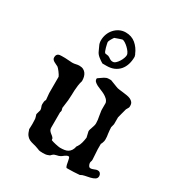

<svg xmlns="http://www.w3.org/2000/svg" viewBox="-171 -818 861 932"><g transform="rotate(30 259.5 -352.0)"><path d="M321.3 -49.8Q316.4 -49.8 311.8 -47.6Q307.1 -45.4 302.7 -42Q298.3 -38.6 293.7 -35.2Q289.1 -31.7 284.2 -29.8Q283.2 -28.8 279.1 -27.6Q274.9 -26.4 270 -25.4Q265.1 -23.9 261 -22.9Q256.8 -22 255.4 -21Q254.9 -21 252.7 -19.3Q250.5 -17.6 248 -15.4Q245.6 -13.2 243.4 -11Q241.2 -8.8 241.2 -8.3Q240.2 -8.3 239 -7.8Q237.8 -7.3 236.8 -6.8Q235.4 -6.3 234.4 -5.9Q226.6 -2.4 218.8 -1.7Q210.9 -1 204.1 -1Q196.3 -1 189 -1.7Q181.6 -2.4 175.3 -5.9Q157.7 -12.7 144.3 -15.6Q130.9 -18.6 120.8 -23.4Q110.8 -28.3 103.3 -38.1Q95.7 -47.9 89.8 -68.4Q89.8 -71.8 90.3 -79.6Q90.8 -87.4 90.8 -97.2Q90.8 -106.9 90.3 -113.8Q89.8 -120.6 89.8 -126Q89.8 -126.5 89.1 -129.4Q88.4 -132.3 87.4 -136Q86.4 -139.6 85.4 -142.6Q84.5 -145.5 84 -146V-150.4L90.8 -174.8Q90.8 -183.1 87.4 -190.4Q84 -197.8 84 -205.1Q84 -212.9 85 -219.5Q85.9 -226.1 89.8 -231.4L86.4 -268.6V-359.9Q85.4 -363.3 81.3 -369.6Q77.1 -376 72.3 -382.6Q67.4 -389.2 62.7 -394.3Q58.1 -399.4 56.2 -400.4Q50.8 -403.3 44.7 -406Q38.6 -408.7 33.2 -411.9Q27.8 -415 24.2 -419.4Q20.5 -423.8 20.5 -430.7Q20.5 -439 22.9 -443.6Q25.4 -448.2 29.3 -450.7Q33.2 -453.1 38.3 -453.9Q43.5 -454.6 49.3 -454.6H68.8L108.4 -452.1Q119.6 -452.1 128.9 -454.6Q138.2 -457 147.9 -457Q161.1 -457 170.2 -452.1Q179.2 -447.3 184.8 -439.2Q190.4 -431.2 192.9 -420.9Q195.3 -410.6 195.3 -399.4V-397.9Q190.9 -383.8 189 -369.6Q187 -355.5 186.3 -341.6Q185.5 -327.6 185.3 -313.2Q185.1 -298.8 183.6 -283.7L177.7 -238.3L181.2 -224.6Q181.2 -220.7 180.4 -218.8Q179.7 -216.8 178.7 -214.4V-128.4Q178.7 -119.1 182.4 -113.8Q186 -108.4 190.9 -104.2Q195.8 -100.1 201.2 -95.9Q206.5 -91.8 210 -85.9Q210 -85.4 210.7 -81.1Q211.4 -76.7 212.4 -76.7Q214.8 -75.2 222.2 -73.2Q229.5 -71.3 237.5 -69.3Q245.6 -67.4 253.2 -66.2Q260.7 -64.9 263.7 -64.9Q277.8 -64.9 289.1 -66.7Q300.3 -68.4 308.3 -73.5Q316.4 -78.6 322 -87.2Q327.6 -95.7 330.6 -109.9Q330.6 -110.8 331.8 -112.5Q333 -114.3 334 -114.7Q342.3 -127.4 345.9 -141.8Q349.6 -156.2 351.6 -171.4L344.2 -203.6Q344.2 -208.5 346.2 -214.8Q348.1 -221.2 350.6 -228Q353 -234.9 355 -241.7Q356.9 -248.5 356.9 -254.9Q356.9 -264.6 355.7 -273.7Q354.5 -282.7 352.5 -292.5Q351.6 -302.2 349.6 -311.3Q347.7 -320.3 347.7 -328.6V-364.3Q344.7 -375.5 336.4 -383.3Q328.1 -391.1 317.4 -397Q306.6 -402.8 294.9 -407.2Q283.2 -411.6 273.2 -416.7Q263.2 -421.9 256.8 -428Q250.5 -434.1 250.5 -442.9Q250.5 -444.8 250.7 -445.6Q251 -446.3 252.9 -447.8Q261.2 -453.1 267.3 -457.8Q273.4 -462.4 279.1 -465.8Q284.7 -469.2 290.5 -471.2Q296.4 -473.1 304.2 -473.1H315.4L354.5 -458Q361.8 -454.6 372.6 -453.4Q383.3 -452.1 394.8 -450.7Q406.2 -449.2 417.5 -447.5Q428.7 -445.8 437.7 -441.7Q446.8 -437.5 452.4 -430.4Q458 -423.3 458 -412.1Q458 -411.1 458 -407.5Q458 -403.8 457.5 -402.8Q457.5 -402.3 456.1 -399.7Q454.6 -397 452.9 -394Q451.2 -391.1 449.7 -388.4Q448.2 -385.7 448.2 -385.3Q447.3 -381.3 445.1 -373.5Q442.9 -365.7 440.7 -357.2Q438.5 -348.6 436.8 -341.8Q435.1 -335 434.6 -333V-294.9L429.7 -275.4Q429.7 -267.1 430.7 -258.3Q431.6 -249.5 432.6 -240.7Q435.5 -226.6 435.5 -209.5L434.6 -200.2Q433.6 -196.8 431.4 -189.9Q429.2 -183.1 426.8 -180.7V-150.4L430.2 -93.8Q430.2 -86.9 428.5 -83.3Q426.8 -79.6 426.8 -74.2Q426.8 -67.9 430.9 -60.1Q435.1 -52.2 441.9 -52.2Q447.3 -52.2 451.9 -53.7Q456.5 -55.2 460.9 -56.9Q465.3 -58.6 469.5 -60.1Q473.6 -61.5 478.5 -61.5Q488.3 -61.5 493.4 -54.9Q498.5 -48.3 498.5 -40.5Q498.5 -28.3 488.5 -22.2Q478.5 -16.1 464.6 -12.9Q450.7 -9.8 436.5 -7.1Q422.4 -4.4 414.1 1.5Q394 2.9 380.9 3.7Q367.7 4.4 352.5 4.4H340.8Q336.4 -1.5 334.5 -10.5Q332.5 -19.5 331.1 -28.3Q329.6 -37.1 327.6 -43.5Q325.7 -49.8 321.3 -49.8ZM175.8 -615.7Q175.8 -634.3 182.1 -651.1Q188.5 -668 200 -680.9Q211.4 -693.8 227.3 -701.7Q243.2 -709.5 261.7 -709.5Q294.9 -709.5 317.9 -690.2Q340.8 -670.9 353 -641.1Q354.5 -640.1 355.5 -635.3Q356.4 -630.4 357.4 -628.4V-627Q357.4 -604.5 351.3 -585.2Q345.2 -565.9 333.3 -552Q321.3 -538.1 303.5 -530Q285.6 -522 261.7 -522H238.3Q226.1 -528.8 212.4 -539.8Q198.7 -550.8 193.4 -563.5Q188 -576.7 181.9 -588.6Q175.8 -600.6 175.8 -615.7ZM208.5 -624Q208.5 -623 210.2 -615Q211.9 -606.9 214.4 -597.4Q216.8 -587.9 220.2 -579.8Q223.6 -571.8 227.1 -570.8Q228.5 -570.8 235.4 -569.8Q242.2 -568.8 244.1 -568.4Q249 -566.4 252.7 -564Q256.3 -561.5 259.5 -559.3Q262.7 -557.1 266.8 -555.7Q271 -554.2 277.3 -554.2Q285.2 -554.2 293 -561.3Q300.8 -568.4 307.1 -578.4Q313.5 -588.4 317.1 -598.6Q320.8 -608.9 320.8 -615.7Q320.8 -623.5 314.2 -633.1Q307.6 -642.6 298.6 -651.1Q289.6 -659.7 280.3 -665.5Q271 -671.4 265.1 -671.4Q264.2 -671.4 258.1 -669.4Q252 -667.5 244.9 -665Q237.8 -662.6 231.9 -660.4Q226.1 -658.2 225.6 -658.2Q224.1 -656.2 221.2 -651.9Q218.3 -647.5 215.3 -642.3Q212.4 -637.2 210.4 -632.3Q208.5 -627.4 208.5 -624Z"/></g></svg>

Font: IM FELL English
Style: Regular
Weight: 400
Designer: Igino Marini
Foundry: Igino Marini
Version: 3.00